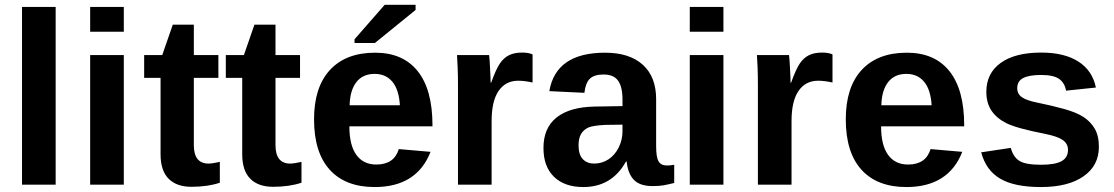

<svg xmlns="http://www.w3.org/2000/svg" viewBox="-20 -753 4542 783"><path d="M207 -724.6V0H69.8V-724.6Z M484.9 -724.6V-623.5H347.7V-724.6ZM484.9 -528.3V0H347.7V-528.3Z M876.5 -7.8Q826.7 8.8 760.7 8.8Q700.2 8.8 667.5 -24.2Q634.8 -57.1 634.8 -124V-435.5H567.9V-528.3H641.6L684.6 -652.3H770.5V-528.3H870.6V-435.5H770.5V-161.1Q770.5 -85.9 830.6 -85.9Q845.2 -85.9 876.5 -92.8Z M1209.5 -7.8Q1159.7 8.8 1093.8 8.8Q1033.2 8.8 1000.5 -24.2Q967.8 -57.1 967.8 -124V-435.5H900.9V-528.3H974.6L1017.6 -652.3H1103.5V-528.3H1203.6V-435.5H1103.5V-161.1Q1103.5 -85.9 1163.6 -85.9Q1178.2 -85.9 1209.5 -92.8Z M1404.8 -237.8Q1404.8 -160.6 1433.3 -121.3Q1461.9 -82 1514.6 -82Q1587.4 -82 1606.4 -145L1735.8 -133.8Q1679.7 9.8 1507.8 9.8Q1388.7 9.8 1324.7 -60.8Q1260.7 -131.3 1260.7 -266.6Q1260.7 -397.5 1325.7 -467.8Q1390.6 -538.1 1509.8 -538.1Q1623.5 -538.1 1683.6 -462.6Q1743.7 -387.2 1743.7 -241.7V-237.8ZM1610.8 -323.7Q1606.9 -387.7 1580.1 -419.7Q1553.2 -451.7 1507.8 -451.7Q1459.5 -451.7 1433.3 -418Q1407.2 -384.3 1405.8 -323.7ZM1674.8 -712.4 1508.8 -577.6H1425.8V-592.8L1548.8 -733.4H1674.8Z M1984.9 -259.3V0H1847.7V-404.3Q1847.7 -447.8 1846.4 -476.8Q1845.2 -505.9 1843.8 -528.3H1974.6Q1975.6 -523.9 1976.6 -508.8Q1977.5 -493.7 1978.5 -474.9Q1979.5 -456.1 1980.2 -439.5Q1981 -422.9 1981 -415.5H1982.9Q2002.4 -470.2 2018.6 -494.1Q2034.2 -517.1 2055.7 -527.8Q2077.1 -538.6 2109.4 -538.6Q2135.7 -538.6 2151.9 -531.2V-416.5Q2119.1 -423.8 2093.3 -423.8Q2042 -423.8 2013.4 -382.3Q1984.9 -340.8 1984.9 -259.3Z M2358.9 9.8Q2282.2 9.8 2239.3 -32Q2196.3 -73.7 2196.3 -149.4Q2196.3 -231.4 2249.8 -273.9Q2303.2 -316.4 2404.8 -318.4L2518.6 -320.3V-347.2Q2518.6 -398.9 2500.5 -424.1Q2482.4 -449.2 2441.4 -449.2Q2403.3 -449.2 2385.5 -431.9Q2367.7 -414.6 2363.3 -374.5L2220.2 -381.3Q2247.1 -538.1 2447.3 -538.1Q2547.4 -538.1 2601.6 -488.8Q2655.8 -439.5 2655.8 -348.6V-156.2Q2655.8 -111.8 2665.8 -95Q2675.8 -78.1 2699.2 -78.1Q2714.8 -78.1 2729.5 -81.1V-6.8Q2704.1 -0.5 2686 2.7Q2668 5.9 2641.6 5.9Q2589.8 5.9 2565.2 -19.5Q2540.5 -44.9 2535.6 -94.2H2532.7Q2475.1 9.8 2358.9 9.8ZM2518.6 -244.6 2448.2 -243.7Q2399.9 -241.2 2380.4 -233.4Q2360.4 -224.6 2349.9 -207Q2339.4 -189.5 2339.4 -160.2Q2339.4 -122.6 2356.7 -104.2Q2374 -85.9 2402.8 -85.9Q2435.1 -85.9 2461.9 -103.5Q2488.3 -121.1 2503.4 -152.1Q2518.6 -183.1 2518.6 -217.8Z M2930.2 -724.6V-623.5H2793V-724.6ZM2930.2 -528.3V0H2793V-528.3Z M3208 -259.3V0H3070.8V-404.3Q3070.8 -447.8 3069.6 -476.8Q3068.4 -505.9 3066.9 -528.3H3197.8Q3198.7 -523.9 3199.7 -508.8Q3200.7 -493.7 3201.7 -474.9Q3202.6 -456.1 3203.4 -439.5Q3204.1 -422.9 3204.1 -415.5H3206.1Q3225.6 -470.2 3241.7 -494.1Q3257.3 -517.1 3278.8 -527.8Q3300.3 -538.6 3332.5 -538.6Q3358.9 -538.6 3375 -531.2V-416.5Q3342.3 -423.8 3316.4 -423.8Q3265.1 -423.8 3236.6 -382.3Q3208 -340.8 3208 -259.3Z M3573.2 -237.8Q3573.2 -160.6 3601.8 -121.3Q3630.4 -82 3683.1 -82Q3755.9 -82 3774.9 -145L3904.3 -133.8Q3848.1 9.8 3676.3 9.8Q3557.1 9.8 3493.2 -60.8Q3429.2 -131.3 3429.2 -266.6Q3429.2 -397.5 3494.1 -467.8Q3559.1 -538.1 3678.2 -538.1Q3792 -538.1 3852.1 -462.6Q3912.1 -387.2 3912.1 -241.7V-237.8ZM3779.3 -323.7Q3775.4 -387.7 3748.5 -419.7Q3721.7 -451.7 3676.3 -451.7Q3627.9 -451.7 3601.8 -418Q3575.7 -384.3 3574.2 -323.7Z M4461.4 -154.3Q4461.4 -77.6 4398.7 -33.9Q4335.9 9.8 4225.1 9.8Q4116.2 9.8 4058.3 -24.7Q4000.5 -59.1 3981.4 -131.8L4102.1 -149.9Q4112.3 -112.3 4137.5 -96.7Q4162.6 -81.1 4225.1 -81.1Q4282.7 -81.1 4309.1 -95.7Q4335.4 -110.4 4335.4 -141.6Q4335.4 -167 4314.2 -181.9Q4293 -196.8 4242.2 -207Q4127.4 -229.5 4085.4 -250Q4044.9 -270 4023.7 -301.3Q4002.4 -332.5 4002.4 -378.4Q4002.4 -454.1 4060.8 -496.3Q4119.1 -538.6 4226.1 -538.6Q4320.3 -538.6 4377.7 -502Q4435.1 -465.3 4449.2 -396L4327.6 -383.3Q4321.8 -415.5 4298.8 -431.4Q4275.9 -447.3 4226.1 -447.3Q4177.2 -447.3 4152.8 -434.8Q4128.4 -422.4 4128.4 -393.1Q4128.4 -370.1 4147.2 -356.7Q4166 -343.3 4210.4 -334.5Q4272.5 -321.8 4320.6 -308.3Q4368.7 -294.9 4397.9 -276.4Q4426.8 -257.8 4444.1 -228.8Q4461.4 -199.7 4461.4 -154.3Z"/></svg>

Font: Arimo
Style: Bold
Weight: 700
Designer: Steve Matteson
Foundry: Monotype Imaging Inc.
Version: Version 1.33